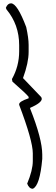

<svg xmlns="http://www.w3.org/2000/svg" viewBox="-20 -1034 341 1169"><path d="M46.9 -1013.7Q85 -1013.7 139.6 -869.1Q154.3 -801.8 154.3 -760.7V-717.8Q154.3 -652.3 120.1 -558.6L231.4 -442.4L234.4 -432.6Q234.4 -408.2 163.1 -377V-374Q237.3 -187.5 237.3 -92.8V-66.4Q222.7 97.7 179.7 115.2Q157.2 115.2 145.5 84Q179.7 2 179.7 -53.7V-100.6Q179.7 -176.8 96.7 -395.5V-399.4Q96.7 -416 154.3 -435.5V-444.3Q141.6 -461.9 55.7 -537.1L52.7 -552.7Q96.7 -630.9 96.7 -721.7V-758.8Q96.7 -883.8 19.5 -976.6L15.6 -986.3Q26.4 -1013.7 46.9 -1013.7Z"/></svg>

Font: Sue Ellen Francisco 
Style: Regular
Weight: 400
Designer: Kimberly Geswein
Foundry: Kimberly Geswein
Version: Version 1.002 2007